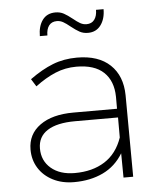

<svg xmlns="http://www.w3.org/2000/svg" viewBox="-52 -765 671 811"><g transform="rotate(-5 283.5 -359.5)"><path d="M439 0 438 -103Q406 -50 352.5 -24.5Q299 1 230 1Q179 1 140 -19Q101 -39 79.5 -73.5Q58 -108 58 -152Q58 -217 110 -254.5Q162 -292 252 -292H437V-343Q436 -410 397 -447Q358 -484 281 -484Q234 -484 192 -466.5Q150 -449 106 -416L86 -448Q137 -485 184 -503.5Q231 -522 287 -522Q378 -522 427.5 -475Q477 -428 478 -346L480 0ZM438 -170V-255H256Q179 -255 138.5 -229Q98 -203 98 -153Q98 -101 135.5 -69Q173 -37 236 -37Q311 -37 363 -70Q415 -103 438 -170ZM343 -622Q323 -622 307.5 -630.5Q292 -639 272 -655Q255 -669 242.5 -676Q230 -683 216 -683Q194 -683 182.5 -668Q171 -653 171 -626H139Q139 -668 158 -694Q177 -720 213 -720Q233 -720 248.5 -711.5Q264 -703 284 -687Q301 -673 313.5 -666Q326 -659 340 -659Q362 -659 373.5 -674.5Q385 -690 385 -716H417Q417 -675 397.5 -648.5Q378 -622 343 -622Z"/></g></svg>

Font: Montserrat arm2 ExtraLight
Style: Regular
Weight: 275
Designer: Julieta Ulanovsky
Foundry: Julieta Ulanovsky
Version: Version 6.000